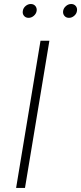

<svg xmlns="http://www.w3.org/2000/svg" viewBox="-20 -929 401 949"><path d="M224.1 -727.5 103.5 0H59.6L180.2 -727.5ZM121.1 -840.8Q106.9 -840.8 98.6 -850.8Q90.3 -860.8 92.8 -875Q94.7 -889.2 106.4 -899.2Q118.2 -909.2 132.3 -909.2Q146.5 -909.2 154.8 -899.2Q163.1 -889.2 161.1 -875Q158.7 -860.8 147 -850.8Q135.3 -840.8 121.1 -840.8ZM320.8 -840.8Q306.6 -840.8 298.3 -850.8Q290 -860.8 292 -875Q294.4 -889.2 306.2 -899.2Q317.9 -909.2 332 -909.2Q346.2 -909.2 354.5 -899.2Q362.8 -889.2 360.4 -875Q358.4 -860.8 346.7 -850.8Q335 -840.8 320.8 -840.8Z"/></svg>

Font: Inter Extra Light
Style: Italic
Weight: 200
Italic angle: -9.39999°
Designer: Rasmus Andersson
Foundry: rsms
Version: Version 4.000;git-3c8e0fc